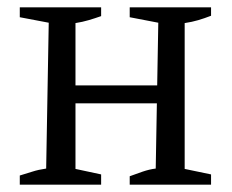

<svg xmlns="http://www.w3.org/2000/svg" viewBox="-20 -504 633 524"><path d="M334 0V-23Q350 -29 369 -35.5Q388 -42 405 -44L412 -442L334 -457V-484H556V-461Q538 -454 521 -449Q504 -444 484 -441V-43L556 -28V0ZM34 0V-25Q51 -30 68 -35.5Q85 -41 106 -44L113 -442L34 -457V-484H256V-460Q239 -454 222 -449Q205 -444 186 -441V-43L256 -28V0ZM151 -222V-271H448V-222Z"/></svg>

Font: Piazzolla 24pt
Style: Regular
Weight: 400
Designer: Juan Pablo del Peral
Foundry: Huerta Tipografica
Version: Version 2.005